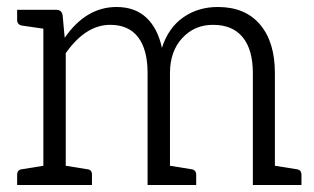

<svg xmlns="http://www.w3.org/2000/svg" viewBox="-20 -529 898 549"><path d="M829 -45Q842 -43 842 -29V0H703V-320Q703 -387 674 -422.5Q645 -458 589 -458Q536 -458 501 -420Q466 -382 466 -320V-55L528 -45Q541 -43 541 -29V0H402V-320Q402 -387 375 -422.5Q348 -458 295 -458Q225 -458 168 -377V-55L230 -45Q243 -44 243 -29V0H29V-29Q29 -43 42 -45L104 -55V-447L42 -456Q29 -459 29 -472V-501H141Q156 -501 159 -486L165 -421Q226 -509 313 -509Q366 -509 398.5 -478.5Q431 -448 443 -392Q461 -449 503.5 -479Q546 -509 603 -509Q681 -509 723.5 -459Q766 -409 766 -320V-55Z"/></svg>

Font: Aleo Light
Style: Regular
Weight: 300
Designer: Alessio Laiso
Foundry: Alessio Laiso
Version: Version 2.000